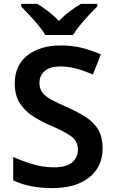

<svg xmlns="http://www.w3.org/2000/svg" viewBox="-20 -958 590 988"><path d="M508 -195Q508 -100 439 -45Q370 10 248 10Q130 10 48 -30V-150Q93 -130 147 -113.5Q201 -97 257 -97Q321 -97 351 -122Q381 -147 381 -188Q381 -233 343 -259Q305 -285 232 -316Q188 -335 148 -361Q108 -387 82 -427Q56 -467 56 -529Q56 -621 120.5 -672.5Q185 -724 293 -724Q350 -724 399.5 -712Q449 -700 499 -678L458 -575Q413 -594 372.5 -605Q332 -616 289 -616Q237 -616 210 -592.5Q183 -569 183 -532Q183 -502 198 -482Q213 -462 244.5 -445Q276 -428 326 -406Q383 -381 424 -354Q465 -327 486.5 -289Q508 -251 508 -195ZM213 -778Q200 -801 177.5 -828Q155 -855 131 -880.5Q107 -906 89 -925V-938H173Q200 -921 229 -899Q258 -877 283 -850Q309 -877 339 -899.5Q369 -922 396 -938H481V-925Q462 -907 438 -881Q414 -855 391.5 -828Q369 -801 356 -778Z"/></svg>

Font: Noto Sans Gurmukhi UI SemiBold
Style: Regular
Weight: 600
Designer: Jelle Bosma - Monotype Design Team
Foundry: Monotype Imaging Inc.
Version: Version 2.004; ttfautohint (v1.8.4.7-5d5b)